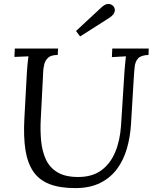

<svg xmlns="http://www.w3.org/2000/svg" viewBox="-20 -949 784 985"><path d="M743 -700 742 -667Q704 -666 689 -650Q674 -634 671 -607Q668 -580 666 -544L652 -311Q648 -246 631 -187Q614 -128 580.5 -82.5Q547 -37 494 -10.5Q441 16 366 16Q286 16 233 -5Q180 -26 150.5 -69.5Q121 -113 110.5 -180Q100 -247 105 -340L118 -579Q120 -605 121.5 -623Q123 -641 126 -660Q108 -659 90 -658.5Q72 -658 54 -657L56 -700H278L276 -667Q242 -667 227 -653Q212 -639 207.5 -620.5Q203 -602 202 -588L189 -335Q186 -279 191 -226.5Q196 -174 215 -132Q234 -90 274 -65.5Q314 -41 381 -41Q453 -41 499.5 -75Q546 -109 571 -168.5Q596 -228 601 -306L619 -588Q621 -608 622.5 -626.5Q624 -645 626 -660Q608 -659 590 -658Q572 -657 554 -656L556 -700ZM391 -762 370 -790 497 -908Q516 -926 529.5 -928Q543 -930 551.5 -925Q560 -920 562 -917Q566 -913 568.5 -903.5Q571 -894 565 -881.5Q559 -869 537 -855Z"/></svg>

Font: Lora
Style: Italic
Weight: 400
Italic angle: -3°
Designer: Olga Karpushina, Alexei Vanyashin (Cyrillic)
Foundry: Cyreal
Version: Version 3.008